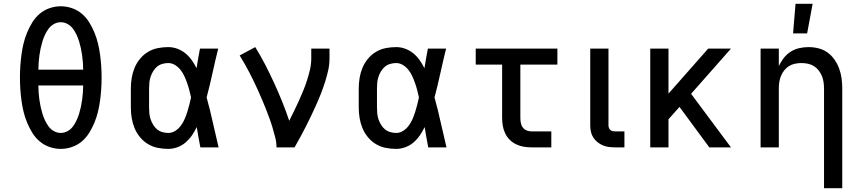

<svg xmlns="http://www.w3.org/2000/svg" viewBox="-20 -776 4540 1011"><path d="M300 8Q270 8 241 -2Q212 -12 189 -31.5Q166 -51 150 -77Q134 -103 122.5 -131Q111 -159 104 -188Q97 -217 93 -247Q89 -277 87 -307Q85 -337 85 -368Q85 -398 87 -428Q89 -458 93 -488Q97 -518 104 -547Q111 -576 122.5 -604Q134 -632 150 -658Q166 -684 189 -703.5Q212 -723 241 -733Q270 -743 300 -743Q330 -743 359 -733Q388 -723 411 -703.5Q434 -684 450 -658Q466 -632 477.5 -604Q489 -576 496 -547Q503 -518 507 -488Q511 -458 513 -428Q515 -398 515 -368Q515 -337 513 -307Q511 -277 507 -247Q503 -217 496 -188Q489 -159 477.5 -131Q466 -103 450 -77Q434 -51 411 -31.5Q388 -12 359 -2Q330 8 300 8ZM418 -409Q418 -428 416.5 -447Q415 -466 412.5 -484.5Q410 -503 406 -521.5Q402 -540 396.5 -558Q391 -576 383 -593Q375 -610 364 -625Q353 -640 336 -649.5Q319 -659 300 -659Q281 -659 264 -649.5Q247 -640 236 -625Q225 -610 217 -593Q209 -576 203.5 -558Q198 -540 194 -521.5Q190 -503 187.5 -484.5Q185 -466 183.5 -447Q182 -428 182 -409ZM300 -76Q319 -76 336 -85.5Q353 -95 364 -110Q375 -125 383 -142Q391 -159 396.5 -177Q402 -195 406 -213.5Q410 -232 412.5 -250.5Q415 -269 416.5 -288Q418 -307 418 -326H182Q182 -307 183.5 -288Q185 -269 187.5 -250.5Q190 -232 194 -213.5Q198 -195 203.5 -177Q209 -159 217 -142Q225 -125 236 -110Q247 -95 264 -85.5Q281 -76 300 -76Z M866 8Q838 8 810.5 2.5Q783 -3 759 -17.5Q735 -32 717 -54Q699 -76 688.5 -101.5Q678 -127 673.5 -154.5Q669 -182 669 -210V-310Q669 -338 673.5 -365.5Q678 -393 688.5 -418.5Q699 -444 717 -466Q735 -488 759 -502.5Q783 -517 810.5 -522.5Q838 -528 866 -528Q890 -528 913.5 -519.5Q937 -511 956 -495.5Q975 -480 989.5 -459.5Q1004 -439 1015 -417Q1019 -443 1023.5 -468.5Q1028 -494 1033 -520H1129Q1113 -456 1099 -391.5Q1085 -327 1068 -263Q1086 -198 1100.5 -132Q1115 -66 1131 0H1035Q1030 -27 1025 -53.5Q1020 -80 1016 -107Q1005 -84 991 -63.5Q977 -43 958 -26.5Q939 -10 915 -1Q891 8 866 8ZM866 -76Q886 -76 903 -87Q920 -98 932 -114Q944 -130 952 -148.5Q960 -167 966 -186Q972 -205 977 -224.5Q982 -244 986 -263Q982 -282 977 -301Q972 -320 965.5 -338.5Q959 -357 951 -374.5Q943 -392 931 -407.5Q919 -423 902 -433.5Q885 -444 866 -444Q850 -444 834.5 -439.5Q819 -435 807 -425Q795 -415 786.5 -401Q778 -387 773 -372Q768 -357 766.5 -341.5Q765 -326 765 -310V-210Q765 -194 766.5 -178.5Q768 -163 773 -148Q778 -133 786.5 -119Q795 -105 807 -95Q819 -85 834.5 -80.5Q850 -76 866 -76Z M1436 0Q1436 -26 1429.5 -51.5Q1423 -77 1415.5 -102.5Q1408 -128 1399 -152.5Q1390 -177 1380.5 -201.5Q1371 -226 1360.5 -250Q1350 -274 1339.5 -298Q1329 -322 1317.5 -345.5Q1306 -369 1294 -392.5Q1282 -416 1269 -438.5Q1256 -461 1242 -484L1324 -528Q1352 -483 1376.5 -435.5Q1401 -388 1423.5 -339Q1446 -290 1466 -240.5Q1486 -191 1503 -140Q1516 -166 1529 -192.5Q1542 -219 1554 -245.5Q1566 -272 1577 -299Q1588 -326 1597 -354Q1606 -382 1612.5 -410.5Q1619 -439 1619 -468V-520H1715V-468Q1715 -436 1708 -405Q1701 -374 1691.5 -344Q1682 -314 1670.5 -284.5Q1659 -255 1646 -226Q1633 -197 1619.5 -168.5Q1606 -140 1591.5 -111.5Q1577 -83 1562 -55.5Q1547 -28 1531 0Z M2066 8Q2038 8 2010.5 2.5Q1983 -3 1959 -17.5Q1935 -32 1917 -54Q1899 -76 1888.5 -101.5Q1878 -127 1873.5 -154.5Q1869 -182 1869 -210V-310Q1869 -338 1873.5 -365.5Q1878 -393 1888.5 -418.5Q1899 -444 1917 -466Q1935 -488 1959 -502.5Q1983 -517 2010.5 -522.5Q2038 -528 2066 -528Q2090 -528 2113.5 -519.5Q2137 -511 2156 -495.5Q2175 -480 2189.5 -459.5Q2204 -439 2215 -417Q2219 -443 2223.5 -468.5Q2228 -494 2233 -520H2329Q2313 -456 2299 -391.5Q2285 -327 2268 -263Q2286 -198 2300.5 -132Q2315 -66 2331 0H2235Q2230 -27 2225 -53.5Q2220 -80 2216 -107Q2205 -84 2191 -63.5Q2177 -43 2158 -26.5Q2139 -10 2115 -1Q2091 8 2066 8ZM2066 -76Q2086 -76 2103 -87Q2120 -98 2132 -114Q2144 -130 2152 -148.5Q2160 -167 2166 -186Q2172 -205 2177 -224.5Q2182 -244 2186 -263Q2182 -282 2177 -301Q2172 -320 2165.5 -338.5Q2159 -357 2151 -374.5Q2143 -392 2131 -407.5Q2119 -423 2102 -433.5Q2085 -444 2066 -444Q2050 -444 2034.5 -439.5Q2019 -435 2007 -425Q1995 -415 1986.5 -401Q1978 -387 1973 -372Q1968 -357 1966.5 -341.5Q1965 -326 1965 -310V-210Q1965 -194 1966.5 -178.5Q1968 -163 1973 -148Q1978 -133 1986.5 -119Q1995 -105 2007 -95Q2019 -85 2034.5 -80.5Q2050 -76 2066 -76Z M2779 0Q2758 0 2737.5 -3.5Q2717 -7 2698 -16Q2679 -25 2664 -40Q2649 -55 2640 -74Q2631 -93 2627.5 -113.5Q2624 -134 2624 -155V-436H2485V-520H2915V-436H2720V-155Q2720 -142 2722.5 -128.5Q2725 -115 2733 -104.5Q2741 -94 2753.5 -89Q2766 -84 2779 -84H2883V0Z M3220 0Q3203 0 3186.5 -2Q3170 -4 3154.5 -10.5Q3139 -17 3126 -27.5Q3113 -38 3104 -52Q3095 -66 3091.5 -82.5Q3088 -99 3088 -115V-520H3184V-115Q3184 -109 3186.5 -102.5Q3189 -96 3194 -91.5Q3199 -87 3206 -85.5Q3213 -84 3220 -84H3268V0Z M3404 0V-520H3500V-283L3709 -520H3829L3619 -282L3829 0H3715L3558 -213L3500 -148V0Z M4319 215V-310Q4319 -327 4316.5 -344Q4314 -361 4307.5 -376.5Q4301 -392 4290.5 -405.5Q4280 -419 4265.5 -428Q4251 -437 4234 -440.5Q4217 -444 4200 -444Q4183 -444 4166 -440.5Q4149 -437 4134.5 -428Q4120 -419 4109.5 -405.5Q4099 -392 4092.5 -376.5Q4086 -361 4083.5 -344Q4081 -327 4081 -310V0H3985V-520H4081V-428Q4091 -450 4106.5 -470Q4122 -490 4143 -503.5Q4164 -517 4188.5 -522.5Q4213 -528 4237 -528Q4264 -528 4290 -521.5Q4316 -515 4337.5 -499.5Q4359 -484 4374.5 -461.5Q4390 -439 4399 -414Q4408 -389 4411.5 -363Q4415 -337 4415 -310V215ZM4156 -600 4169 -756H4259L4230 -600Z"/></svg>

Font: Iosevka Aile Medium
Style: Regular
Weight: 500
Designer: Belleve Invis
Foundry: Belleve Invis
Version: Version 27.3.5; ttfautohint (v1.8.4)